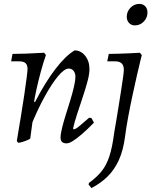

<svg xmlns="http://www.w3.org/2000/svg" viewBox="-20 -722 781 983"><path d="M321 12Q290 12 290 -17Q290 -35 297.5 -66Q305 -97 316.5 -133.5Q328 -170 339.5 -207.5Q351 -245 358.5 -277Q366 -309 366 -330Q366 -348 356.5 -359.5Q347 -371 332 -371Q310 -371 278 -333Q246 -295 209 -228Q172 -161 136 -72L140 -210L159 -199Q211 -300 263.5 -368.5Q316 -437 362 -464Q394 -464 416 -436.5Q438 -409 438 -368Q438 -342 427.5 -303.5Q417 -265 402.5 -221.5Q388 -178 374.5 -137Q361 -96 354 -64L357 -60Q362 -60 368.5 -63.5Q375 -67 390.5 -80Q406 -93 436 -119L448 -118L461 -94Q426 -58 398.5 -34.5Q371 -11 352 0.5Q333 12 321 12ZM73 9 66 0Q76 -59 86 -120Q96 -181 104 -234.5Q112 -288 116.5 -324Q121 -360 121 -368Q121 -389 111 -398.5Q101 -408 78 -408H37L44 -446Q69 -446 114.5 -447.5Q160 -449 206 -452L215 -440Q202 -403 189.5 -357Q177 -311 167 -266Q157 -221 152 -186L151 -132L135 -14Q135 -11 122.5 -5.5Q110 0 95.5 4.5Q81 9 73 9ZM620 -21Q611 48 588.5 97.5Q566 147 531 181.5Q496 216 448 241L433 222L436 214Q475 186 500 155Q525 124 540 78Q555 32 564 -38Q564 -38 567.5 -59.5Q571 -81 577 -115Q583 -149 589 -188.5Q595 -228 601 -265Q607 -302 610.5 -329Q614 -356 614 -365Q614 -408 570 -408H529L537 -446Q560 -446 587.5 -447Q615 -448 639.5 -449Q664 -450 680 -451Q696 -452 696 -452L706 -440Q706 -440 699 -412Q692 -384 681.5 -338Q671 -292 659 -236.5Q647 -181 636.5 -124.5Q626 -68 620 -21ZM671 -592Q652 -592 640.5 -604.5Q629 -617 629 -636Q629 -663 648 -682.5Q667 -702 693 -702Q712 -702 723.5 -690Q735 -678 735 -658Q735 -631 716 -611.5Q697 -592 671 -592Z"/></svg>

Font: Alegreya
Style: Italic
Weight: 400
Italic angle: -7°
Designer: Juan Pablo del Peral
Foundry: Huerta Tipografica
Version: Version 2.009